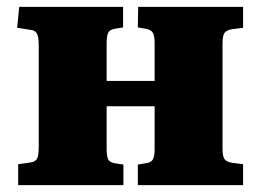

<svg xmlns="http://www.w3.org/2000/svg" viewBox="-20 -540 759 560"><path d="M33 0V-61L68 -66Q83 -68 88 -77Q93 -86 93 -113V-407Q93 -433 87.5 -442.5Q82 -452 68 -453L30 -459L36 -520H339V-460L314 -456Q299 -453 295 -443.5Q291 -434 291 -411V-304H431V-413Q431 -435 426 -444Q421 -453 406 -456L382 -460L383 -520H689V-459L658 -455Q640 -452 634.5 -443.5Q629 -435 629 -412V-107Q629 -85 634.5 -76.5Q640 -68 658 -65L689 -61V0H382V-60L406 -64Q421 -66 426 -75Q431 -84 431 -107V-230H291V-108Q291 -85 295 -76Q299 -67 314 -64L340 -60V0Z"/></svg>

Font: Literata 36pt ExtraBold
Style: Regular
Weight: 800
Designer: Latin by Veronika Burian and Jose Scaglione. Greek by Irene Vlachou. Cyrillic by Vera Evstafieva.
Foundry: TypeTogether
Version: Version 3.002